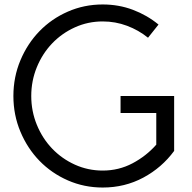

<svg xmlns="http://www.w3.org/2000/svg" viewBox="-20 -830 860 860"><path d="M760 -154Q705 -79 622 -34.5Q539 10 440 10Q357 10 284 -22Q211 -54 157 -109.5Q103 -165 71.5 -240Q40 -315 40 -400Q40 -485 71.5 -560Q103 -635 157 -690.5Q211 -746 284 -778Q357 -810 440 -810Q512 -810 575.5 -786Q639 -762 690 -720L643 -661Q601 -695 549 -714.5Q497 -734 440 -734Q374 -734 315.5 -707.5Q257 -681 213.5 -635.5Q170 -590 145 -529Q120 -468 120 -400Q120 -332 145 -271Q170 -210 213.5 -164.5Q257 -119 315.5 -92.5Q374 -66 440 -66Q512 -66 573.5 -98.5Q635 -131 680 -182V-324H520V-400H760Z"/></svg>

Font: Gauge
Style: Regular
Weight: 400
Designer: Daniel Pimley
Foundry: Daniel Pimley
Version: Version 2.0